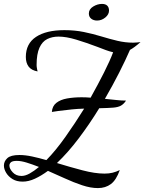

<svg xmlns="http://www.w3.org/2000/svg" viewBox="-39 -874 738 981"><path d="M461 87Q424 87 380.5 72.5Q337 58 292.5 37.5Q248 17 206 -1Q172 24 139.5 39Q107 54 77 54Q46 54 25 41Q4 28 -7.5 9Q-19 -10 -19 -28Q-19 -50 -1.5 -66Q16 -82 60 -82Q90 -82 125 -74.5Q160 -67 198 -56Q246 -105 295.5 -175Q345 -245 391 -319Q356 -318 328 -315Q300 -312 259 -307L226 -302Q228 -332 249 -348.5Q270 -365 304 -371Q338 -377 378 -377Q391 -377 402 -376.5Q413 -376 424 -375Q462 -443 492.5 -503.5Q523 -564 539 -607Q521 -611 502 -618Q483 -625 460 -634Q402 -656 350.5 -671.5Q299 -687 260 -687Q228 -687 202.5 -674.5Q177 -662 162.5 -630Q148 -598 148 -542Q148 -539 148.5 -533Q149 -527 150.5 -520.5Q152 -514 153 -509Q121 -515 107 -534Q93 -553 93 -583Q93 -651 145 -685.5Q197 -720 290 -720Q343 -720 389.5 -710.5Q436 -701 478.5 -688Q521 -675 561 -665.5Q601 -656 641 -656Q651 -656 661 -657Q671 -658 679 -659Q662 -644 649 -634.5Q636 -625 625 -619Q603 -568 570 -503Q537 -438 497 -369Q529 -366 555 -363Q581 -360 605 -360Q593 -342 578.5 -334Q564 -326 539 -324Q514 -322 468 -321Q419 -241 363.5 -167.5Q308 -94 252 -41Q317 -21 381.5 -4Q446 13 495 13Q518 13 536 8.5Q554 4 573 -5Q555 46 527.5 66.5Q500 87 461 87ZM71 25Q90 25 112.5 12.5Q135 0 160 -21Q127 -34 98 -43Q69 -52 47 -52Q25 -52 17 -45Q9 -38 9 -28Q9 -12 26 6.5Q43 25 71 25ZM457 -769Q439 -769 427 -778.5Q415 -788 415 -805Q415 -827 437 -840.5Q459 -854 482 -854Q500 -854 509 -845Q518 -836 518 -820Q518 -800 499 -784.5Q480 -769 457 -769Z"/></svg>

Font: Dancing Script Medium
Style: Regular
Weight: 500
Designer: Pablo Impallari
Foundry: Pablo Impallari
Version: Version 2.000